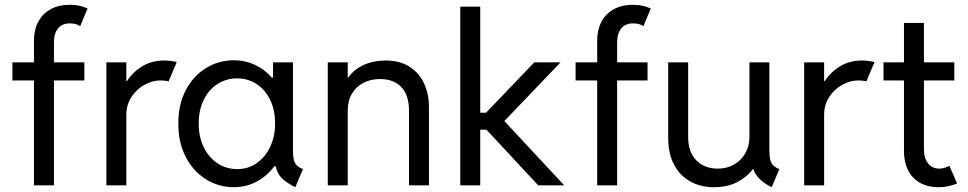

<svg xmlns="http://www.w3.org/2000/svg" viewBox="-20 -780 4075 808"><path d="M32.2 -517.6H123V-610.4Q123 -654.3 140.9 -688.2Q158.7 -722.2 192.6 -741Q226.6 -759.8 273.4 -759.8Q296.4 -759.8 314 -755.9Q331.5 -752 348.6 -744.1L317.4 -669.9Q301.8 -681.6 273.4 -681.6Q241.7 -681.6 224.4 -660.6Q207 -639.6 207 -601.6V-517.6H335V-441.4H207V0H123V-441.4H32.2Z M427.7 -517.6H511.7V-438.5H514.2Q540 -478 579.8 -501.7Q619.6 -525.4 670.9 -525.4Q686.5 -525.4 701.7 -523.2Q716.8 -521 723.6 -518.6L689.5 -437.5Q686.5 -439 676 -440.2Q665.5 -441.4 653.3 -441.4Q622.1 -441.4 588.9 -423.6Q555.7 -405.8 533.7 -372.8Q511.7 -339.8 511.7 -295.9V0H427.7Z M1140.6 -80.1H1134.3Q1103.5 -38.6 1059.6 -15.4Q1015.6 7.8 963.9 7.8Q900.4 7.8 846.9 -25.4Q793.5 -58.6 761.7 -119.6Q730 -180.7 730.5 -259.8Q730 -339.4 761.5 -399.9Q793 -460.4 846.7 -493.4Q900.4 -526.4 963.9 -526.4Q1011.7 -526.4 1052.7 -507.3Q1093.8 -488.3 1124 -453.1H1128.9V-517.6H1212.9V-146.5Q1212.9 -122.6 1216.3 -108.2Q1219.7 -93.8 1228.8 -84.5Q1237.8 -75.2 1254.9 -68.4L1222.7 7.8Q1186 -10.3 1166.3 -29.8Q1146.5 -49.3 1140.6 -80.1ZM1137.7 -259.8Q1137.7 -317.4 1116.5 -360.6Q1095.2 -403.8 1058.8 -427Q1022.5 -450.2 978.5 -450.2Q931.6 -450.2 894.5 -426Q857.4 -401.9 836.7 -358.4Q815.9 -314.9 816.4 -259.8Q815.9 -205.6 836.7 -161.9Q857.4 -118.2 894.5 -93.3Q931.6 -68.4 978.5 -68.4Q1023.9 -68.4 1060.1 -93.3Q1096.2 -118.2 1116.9 -161.9Q1137.7 -205.6 1137.7 -259.8Z M1359.4 -517.6H1443.4V-454.1H1445.8Q1470.7 -488.8 1511.5 -507.1Q1552.2 -525.4 1602.5 -525.4Q1664.6 -525.4 1705.6 -497.8Q1746.6 -470.2 1765.9 -426Q1785.2 -381.8 1785.2 -332V0H1701.2V-314.5Q1701.2 -379.4 1669.2 -413.3Q1637.2 -447.3 1579.1 -447.3Q1540.5 -447.3 1509.8 -431.6Q1479 -416 1461.2 -386.2Q1443.4 -356.4 1443.4 -314.5V0H1359.4Z M1917 -752H2001V-305.7H2025.4L2228.5 -517.6H2338.9L2102.5 -270.5L2354.5 0H2245.1L2026.9 -234.4H2001V0H1917Z M2402.3 -517.6H2493.2V-610.4Q2493.2 -654.3 2511 -688.2Q2528.8 -722.2 2562.7 -741Q2596.7 -759.8 2643.6 -759.8Q2666.5 -759.8 2684.1 -755.9Q2701.7 -752 2718.8 -744.1L2687.5 -669.9Q2671.9 -681.6 2643.6 -681.6Q2611.8 -681.6 2594.5 -660.6Q2577.1 -639.6 2577.1 -601.6V-517.6H2705.1V-441.4H2577.1V0H2493.2V-441.4H2402.3Z M2792 -198.2V-517.6H2876V-202.1Q2876 -159.7 2892.3 -129.9Q2908.7 -100.1 2936.8 -85.2Q2964.8 -70.3 3000 -70.3Q3039.1 -70.3 3069.6 -87.9Q3100.1 -105.5 3116.9 -135.7Q3133.8 -166 3133.8 -202.1V-517.6H3217.8V-146.5Q3217.8 -122.6 3221.2 -108.2Q3224.6 -93.8 3233.6 -84.5Q3242.7 -75.2 3259.8 -68.4L3227.5 7.8Q3197.8 -6.3 3177.2 -26.6Q3156.7 -46.9 3150.4 -68.4H3148.4Q3123 -34.2 3081.8 -13.2Q3040.5 7.8 2985.4 7.8Q2927.7 7.8 2884 -16.8Q2840.3 -41.5 2816.2 -87.9Q2792 -134.3 2792 -198.2Z M3364.3 -517.6H3448.2V-438.5H3450.7Q3476.6 -478 3516.4 -501.7Q3556.2 -525.4 3607.4 -525.4Q3623 -525.4 3638.2 -523.2Q3653.3 -521 3660.2 -518.6L3626 -437.5Q3623 -439 3612.5 -440.2Q3602.1 -441.4 3589.8 -441.4Q3558.6 -441.4 3525.4 -423.6Q3492.2 -405.8 3470.2 -372.8Q3448.2 -339.8 3448.2 -295.9V0H3364.3Z M3784.2 -143.6V-441.4H3698.2V-517.6H3784.2V-683.6H3868.2V-517.6H3996.1V-441.4H3868.2V-152.3Q3868.2 -112.8 3886 -91.6Q3903.8 -70.3 3933.6 -70.3Q3952.1 -70.3 3975.6 -82L4007.8 -7.8Q3968.8 7.8 3931.6 7.8Q3883.8 7.8 3850.8 -11.2Q3817.9 -30.3 3801 -64.5Q3784.2 -98.6 3784.2 -143.6Z"/></svg>

Font: Reddit Sans Strawberry
Style: Regular
Weight: 400
Designer: Stephen Hutchings
Foundry: Reddit
Version: Version 1.013